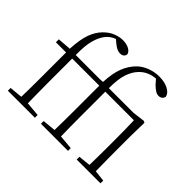

<svg xmlns="http://www.w3.org/2000/svg" viewBox="-170 -1070 1329 1329"><g transform="rotate(45 494.5 -405.5)"><path d="M861.8 -36.1 943.8 -26.9V0H710.9V-26.9L799.8 -36.1Q800.3 -63.5 800.8 -97.7Q801.3 -131.8 801.5 -165.8Q801.8 -199.7 801.8 -226.1V-285.2Q801.8 -341.8 801 -386.2Q800.3 -430.7 798.8 -472.2H519V-226.1Q519 -178.2 519.5 -130.6Q520 -83 521 -36.1L626 -26.9V0H360.8V-26.9L458 -36.1Q459 -83 459.5 -130.6Q460 -178.2 460 -226.1V-472.2H194.8V-226.1Q194.8 -178.2 195.6 -130.6Q196.3 -83 196.8 -36.1L301.8 -26.9V0H37.1V-26.9L132.8 -36.1Q133.8 -83 134.3 -130.6Q134.8 -178.2 134.8 -226.1V-472.2H35.2V-501L134.8 -508.8Q139.6 -603.5 159.7 -658.7Q179.7 -713.9 214.8 -749Q248 -782.7 284.2 -796.9Q320.3 -811 354 -811Q387.7 -811 412.8 -798.3Q438 -785.6 443.8 -764.2Q443.8 -750.5 433.1 -740.7Q422.4 -731 402.8 -731Q386.7 -731 370.4 -739.3Q354 -747.6 333 -765.1L313 -782.2Q294.4 -775.9 276.9 -763.7Q259.3 -751.5 245.1 -731.9Q221.2 -699.7 207.3 -648.7Q193.4 -597.7 194.8 -506.8H434.1L460 -508.8Q463.9 -595.2 485.6 -652.1Q507.3 -709 549.8 -751Q581.5 -780.8 624.3 -795.9Q667 -811 709 -811Q762.2 -811 798.6 -791.7Q835 -772.5 839.8 -743.2Q837.9 -730.5 827.1 -721.2Q816.4 -711.9 799.8 -711.9Q783.7 -711.9 768.1 -721.7Q752.4 -731.4 731.9 -751L703.1 -784.2Q631.8 -779.3 585.9 -731.9Q554.7 -700.7 536.9 -649.2Q519 -597.7 519 -506.8H761.2L850.1 -518.1L862.8 -511.2L859.9 -377.9V-226.1Q859.9 -185.5 860.6 -131.3Q861.3 -77.1 861.8 -36.1Z"/></g></svg>

Font: Source Han Serif CN ExtraLight
Style: Regular
Weight: 250
Designer: Ryoko NISHIZUKA  (kana & ideographs); Frank Grießhammer (Latin, Greek & Cyrillic); Wenlong ZHANG  (bopomofo); Sandoll Co
Foundry: Adobe Systems Incorporated
Version: Version 1.001;PS 1.001;hotconv 16.6.54;makeotf.lib2.5.65590